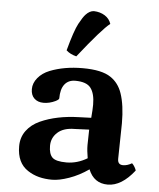

<svg xmlns="http://www.w3.org/2000/svg" viewBox="-56 -838 748 903"><g transform="rotate(5 318.5 -386.5)"><path d="M527.8 -275.9 524.9 -111.8Q524.9 -109.4 524.9 -106.9Q524.9 -80.1 550.3 -80.1Q569.8 -80.1 591.8 -92.8Q598.6 -86.9 604.7 -76.4Q610.8 -65.9 611.8 -60.1Q551.3 17.1 486.1 17.1Q420.9 17.1 395 -46.9Q350.1 -15.6 303.5 0.7Q256.8 17.1 223.4 17.1Q189.9 17.1 161.4 9.8Q132.8 2.4 108.4 -13.7Q55.7 -47.9 55.7 -126.5Q55.7 -168.5 78.9 -200Q102.1 -231.4 142.1 -249.5Q218.8 -284.2 325.2 -287.1L381.8 -289.1Q385.3 -328.6 385.3 -351.6Q385.3 -403.3 365.5 -429.7Q345.7 -456.1 292 -456.1Q259.8 -456.1 241.9 -433.6Q224.1 -411.1 224.1 -367.2Q224.1 -361.3 207.5 -353Q179.7 -339.8 152.1 -339.8Q124.5 -339.8 108.2 -355.5Q91.8 -371.1 91.8 -399.4Q91.8 -427.7 112.3 -452.6Q132.8 -477.5 167 -491.2Q234.9 -518.1 321.8 -518.1Q412.6 -518.1 454.6 -489.3Q492.7 -463.9 508.8 -416.5Q527.8 -361.3 527.8 -275.9ZM381.8 -98.1Q375.5 -133.8 375.5 -159.9Q375.5 -186 377 -232.9L309.1 -230Q256.8 -230 228.5 -204.6Q200.2 -179.2 200.2 -141.1Q200.2 -103 216.8 -86.4Q233.4 -69.8 283.9 -69.8Q334.5 -69.8 381.8 -98.1ZM238.8 -595.2Q264.6 -690.4 282.7 -723.9Q300.8 -757.3 312.5 -769.5Q330.6 -789.1 350.6 -790Q380.4 -789.1 402.6 -775.1Q424.8 -761.2 432.6 -736.8Q395 -708 286.6 -570.8Q256.3 -578.6 238.8 -595.2Z"/></g></svg>

Font: Marko One
Style: Regular
Weight: 400
Designer: Zhenya Spizhovyi
Foundry: Cyreal
Version: Version 1.003